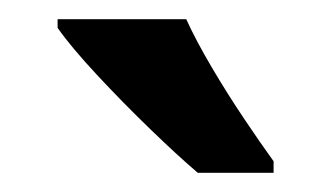

<svg xmlns="http://www.w3.org/2000/svg" viewBox="-20 -786 345 200"><path d="M174 -766Q184 -744 200.5 -716Q217 -688 234.5 -662Q252 -636 265 -618V-606H186Q166 -623 137 -651Q108 -679 81 -708Q54 -737 40 -757V-766Z"/></svg>

Font: Noto Sans Condensed SemiBold
Style: Regular
Weight: 600
Width: 3
Designer: Monotype Design Team
Foundry: Monotype Imaging Inc.
Version: Version 2.013; ttfautohint (v1.8.4.7-5d5b)